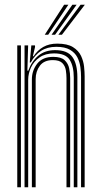

<svg xmlns="http://www.w3.org/2000/svg" viewBox="-20 -792 428 812"><path d="M322.8 0V-466.8Q322.8 -486.2 319.9 -508.2Q317 -530.2 307 -549.8Q297 -569.2 275.8 -581.6Q254.5 -594 217.8 -594Q180.2 -594 153.8 -576.9Q127.2 -559.8 110.2 -527.8H105.8L112.5 -600H128L128.2 -593.5L119 -554H122Q138.5 -579.5 163.2 -593.5Q188 -607.5 222 -607.5Q264.8 -607.5 288.5 -592.8Q312.2 -578 322.8 -555.6Q333.2 -533.2 335.6 -509.9Q338 -486.5 338 -469.2V0ZM53 0V-600H68.5V0ZM83.8 0V-600H99L95.8 -493.2H99.8Q113.5 -532.8 142.1 -556.5Q170.8 -580.2 213.8 -580Q265.8 -579.8 286.5 -550.5Q307.2 -521.2 307.2 -465.8V0H292V-464Q292 -511.5 274.8 -538.9Q257.5 -566.2 208.5 -566.2Q171.8 -566.2 147.5 -549.4Q123.2 -532.5 111.2 -506.9Q99.2 -481.2 99.2 -454.8V0ZM114.8 0V-456Q114.8 -493.5 137.2 -522.5Q159.8 -551.5 205.2 -551.5Q238.5 -551.5 253.5 -537.4Q268.5 -523.2 272.6 -502.5Q276.8 -481.8 276.8 -461.5V0H261.2V-460.8Q261.2 -477.5 258.4 -495.4Q255.5 -513.2 243.4 -525.5Q231.2 -537.8 203.2 -537.8Q166.5 -537.8 148.6 -514Q130.8 -490.2 130.8 -457.2V0ZM169.2 -645 251.2 -772H269.2L183.8 -645ZM226.8 -645 320.8 -772H338.8L241.8 -645ZM198 -645 286 -772H304L212.8 -645Z"/></svg>

Font: Big Shoulders Inline Display Medium
Style: Regular
Weight: 500
Designer: Patric King
Foundry: XO Type Co
Version: Version 1.000